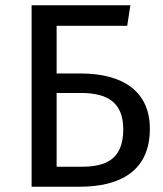

<svg xmlns="http://www.w3.org/2000/svg" viewBox="-20 -709 619 729"><path d="M100 0H282C438 0 549 -61 549 -220C549 -362 447 -430 286 -430H195V-611H463L475 -689H100ZM195 -76V-356H287C388 -356 448 -320 448 -218C448 -103 381 -76 290 -76Z"/></svg>

Font: FiraGO Unicode
Style: Regular
Weight: 400
Designer: bBox Type
Foundry: bBox Type GmbH
Version: Version 1.001;PS 001.001;hotconv 1.0.88;makeotf.lib2.5.64775